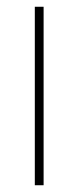

<svg xmlns="http://www.w3.org/2000/svg" viewBox="-20 -548 232 568"><path d="M109 0V-528H83V0Z"/></svg>

Font: Noto Sans Hebrew SemiCondensed Thin
Style: Regular
Weight: 100
Width: 4
Designer: Monotype Design Team
Foundry: Monotype Imaging Inc.
Version: Version 2.004